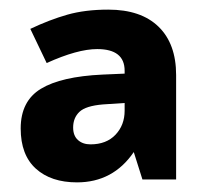

<svg xmlns="http://www.w3.org/2000/svg" viewBox="-20 -742 428 399"><path d="M346 -586V-369H276L258 -426Q215 -363 140 -363Q86 -363 54.5 -391.5Q23 -420 23 -475Q23 -532 65 -557.5Q107 -583 193 -587L239 -589V-595Q239 -640 182 -640Q141 -640 77 -611L43 -682Q83 -701 120 -711.5Q157 -722 205 -722Q273 -722 309.5 -686.5Q346 -651 346 -586ZM194 -525Q158 -522 145 -509.5Q132 -497 132 -477Q132 -460 142 -451Q152 -442 168 -442Q201 -442 220 -462Q239 -482 239 -512V-528Z"/></svg>

Font: Noto Sans UI ExtraBold
Style: Regular
Weight: 800
Designer: Monotype Design Team
Foundry: Monotype Imaging Inc.
Version: Version 1.001